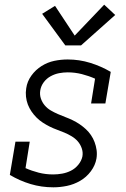

<svg xmlns="http://www.w3.org/2000/svg" viewBox="-20 -792 540 820"><path d="M208 8Q157 8 110.5 -6Q64 -20 22 -45L46 -187H107L89 -74Q116 -62 145.5 -54.5Q175 -47 207 -47Q226 -47 245.5 -50.5Q265 -54 283 -63Q301 -72 314.5 -88.5Q328 -105 332 -124Q335 -142 329 -159Q323 -176 312 -188.5Q301 -201 286 -210Q271 -219 255.5 -225.5Q240 -232 223.5 -238Q207 -244 192 -251.5Q177 -259 162.5 -268.5Q148 -278 136 -290Q124 -302 114.5 -316Q105 -330 99 -345.5Q93 -361 91 -379Q89 -397 92 -415Q96 -444 114 -469Q132 -494 157.5 -510Q183 -526 211.5 -532Q240 -538 269 -538Q319 -538 365.5 -523.5Q412 -509 453 -485L430 -350H369L386 -456Q359 -468 329.5 -475.5Q300 -483 269 -483Q251 -483 232.5 -479.5Q214 -476 196.5 -466.5Q179 -457 167 -441Q155 -425 152 -406Q149 -388 154.5 -371.5Q160 -355 171 -342Q182 -329 196.5 -320.5Q211 -312 227 -305Q243 -298 259 -292Q275 -286 290.5 -278.5Q306 -271 320 -261.5Q334 -252 346.5 -240.5Q359 -229 368.5 -215Q378 -201 384 -185Q390 -169 392.5 -151.5Q395 -134 392 -115Q387 -86 368 -60.5Q349 -35 322 -19.5Q295 -4 265.5 2Q236 8 208 8ZM259 -598 160 -733 215 -767 299 -640 425 -772 472 -728 326 -598Z"/></svg>

Font: Iosevka Slab Light
Style: Italic
Weight: 300
Italic angle: -9°
Monospace: yes
Designer: Belleve Invis
Foundry: Belleve Invis
Version: Version 11.1.1; ttfautohint (v1.8.3)